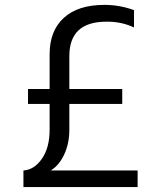

<svg xmlns="http://www.w3.org/2000/svg" viewBox="-20 -760 653 780"><path d="M188.5 -67.4H539.1V0H75.2V-67.4Q119.1 -70.3 150.4 -115.2Q181.6 -160.2 181.6 -233.4V-337.9H93.8V-398.4H181.6V-540Q181.6 -634.8 239.3 -687.5Q296.9 -740.2 404.3 -740.2Q465.8 -740.2 524.4 -718.8V-648.4Q472.7 -672.9 412.1 -671.9Q261.7 -671.9 261.7 -532.2V-398.4H476.6V-337.9H261.7V-233.4Q261.7 -177.7 241.2 -133.3Q220.7 -88.9 188.5 -69.3Z"/></svg>

Font: Mgen+ 1c regular
Style: Regular
Weight: 400
Designer: [Source Han Sans]
Ryoko NISHIZUKA  (kana & ideographs); Paul D. Hunt (Latin, Greek & Cyrillic); Wenlong ZHANG  (bopomofo
Version: Version 1.059.20150602